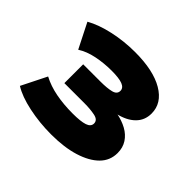

<svg xmlns="http://www.w3.org/2000/svg" viewBox="-113 -852 736 736"><g transform="rotate(45 255.0 -483.5)"><path d="M237 -258Q174 -258 115 -270.5Q56 -283 21 -305L72 -407Q106 -389 148 -381Q190 -373 239 -373Q282 -373 303 -380Q324 -387 324 -404Q324 -423 299 -428Q274 -433 243 -433H134V-535H227Q264 -535 285.5 -540.5Q307 -546 307 -564Q307 -580 288 -587.5Q269 -595 229 -595Q187 -595 148 -587Q109 -579 81 -561L30 -662Q69 -684 125.5 -696.5Q182 -709 242 -709Q341 -709 397 -676Q453 -643 453 -587Q453 -550 428 -525.5Q403 -501 359 -491V-493Q391 -487 415.5 -473.5Q440 -460 454 -438.5Q468 -417 468 -388Q468 -347 439.5 -318.5Q411 -290 359.5 -274Q308 -258 237 -258Z"/></g></svg>

Font: Nunito Sans 10pt Expanded Black
Style: Regular
Weight: 900
Width: 7
Designer: Vernon Adams
Foundry: Vernon Adams
Version: Version 3.101;gftools[0.9.27]